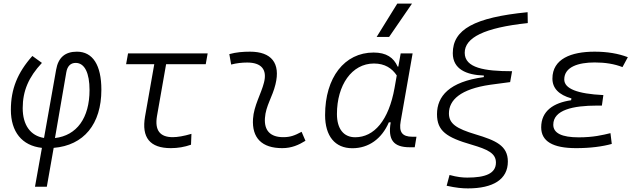

<svg xmlns="http://www.w3.org/2000/svg" viewBox="-20 -815 3556 1069"><path d="M240.7 224.6 278.8 8.3C446.3 -5.4 544.4 -123.5 544.4 -315.4C544.4 -452.6 496.6 -527.3 408.2 -527.3C342.8 -527.3 304.2 -495.1 292.5 -426.8L225.1 -46.9C149.4 -59.1 106.4 -118.7 106.4 -213.4C106.4 -308.1 139.2 -385.7 213.4 -464.8L160.2 -503.4C77.1 -410.2 40.5 -318.4 40.5 -203.6C40.5 -81.1 102.1 -3.9 213.4 8.3L174.8 224.6ZM286.1 -46.4 349.1 -412.1C355 -447.3 373.5 -464.8 401.4 -464.8C451.7 -464.8 478.5 -407.7 478.5 -314C478.5 -157.7 407.2 -60.5 286.1 -46.4Z M931.2 9.8C970.2 9.8 1007.8 3.4 1043.5 -9.3L1045.9 -69.8C1002.9 -57.1 968.3 -51.3 941.9 -51.3C870.1 -51.3 840.8 -89.8 854 -168.5L904.8 -457.5H1125.5L1136.2 -517.6H692.9L682.1 -457.5H838.9L787.6 -166.5C767.1 -48.8 814.9 9.8 931.2 9.8Z M1659.2 -81.1C1619.1 -59.6 1595.2 -51.3 1557.1 -51.3C1485.8 -51.3 1450.2 -87.4 1455.1 -157.7C1459.5 -225.6 1497.1 -275.4 1513.7 -345.2C1543 -463.9 1490.7 -527.3 1372.1 -527.3C1333.5 -527.3 1294.9 -524.4 1256.8 -513.7L1267.1 -455.6C1296.9 -463.4 1326.7 -466.8 1356.4 -466.8C1434.6 -466.8 1468.8 -428.2 1449.7 -355C1434.6 -293.9 1393.1 -226.1 1388.7 -153.3C1381.8 -46.4 1438.5 9.8 1551.3 9.8C1604.5 9.8 1643.6 -8.3 1680.7 -31.2Z M2197.8 -444.3H2193.8C2171.9 -494.1 2131.3 -522.5 2060.1 -522.5C1897.9 -522.5 1790 -383.3 1790 -174.3C1790 -57.1 1845.2 10.3 1941.9 10.3C2032.7 10.3 2105.5 -42 2145 -133.8H2155.3C2138.7 -36.6 2170.4 4.9 2261.7 4.9H2289.1L2298.8 -53.7H2275.9C2218.8 -53.7 2200.2 -80.1 2210.9 -139.6L2277.3 -517.6H2210.9ZM2062 -461.4C2123 -461.4 2162.6 -434.6 2189 -395L2176.8 -325.7C2144.5 -144.5 2063 -50.8 1957.5 -50.8C1893.6 -50.8 1856 -97.2 1856 -180.2C1856 -340.8 1938.5 -461.4 2062 -461.4ZM2077.1 -609.4H2146.5L2273.9 -794.9H2191.9Z M2585.4 233.9C2725.1 233.9 2807.6 184.1 2807.6 84.5C2807.6 -4.4 2739.7 -33.2 2627.9 -66.9C2520.5 -99.1 2479.5 -126.5 2479.5 -183.6C2479.5 -257.3 2542.5 -319.3 2710.9 -343.3L2820.3 -357.9L2831.1 -418.5C2678.2 -418.5 2567.4 -436.5 2567.4 -521C2567.4 -605 2674.8 -660.6 2918.5 -686.5L2917.5 -747.1C2619.6 -717.8 2501 -650.4 2501 -519C2501 -429.7 2577.1 -397.5 2673.8 -394.5V-385.7C2481 -359.9 2413.1 -278.8 2413.1 -179.2C2413.1 -85.9 2465.8 -49.8 2606.4 -9.3C2695.3 17.1 2741.2 38.1 2741.2 90.3C2741.2 151.4 2682.1 173.8 2582 173.8C2554.2 173.8 2525.9 170.9 2482.9 159.2L2466.8 219.2C2520 231 2553.7 233.9 2585.4 233.9Z M3188 9.8C3266.1 9.8 3333.5 1 3386.2 -13.7L3378.9 -73.7C3335 -63 3283.2 -50.3 3202.1 -50.3C3107.9 -50.3 3060.5 -73.7 3060.5 -120.6C3060.5 -203.1 3170.9 -227.1 3303.7 -227.1H3331.1L3339.4 -285.6C3194.3 -292.5 3121.6 -321.3 3121.6 -372.6C3121.6 -442.9 3200.7 -467.3 3291 -467.3C3349.6 -467.3 3400.9 -459 3445.8 -441.4L3475.6 -496.6C3421.9 -517.1 3360.8 -527.3 3290.5 -527.3C3160.2 -527.3 3055.7 -487.3 3055.7 -377.4C3055.7 -324.2 3090.8 -287.1 3161.6 -267.1L3159.7 -256.8C3062 -242.7 2993.2 -197.3 2993.2 -106C2993.2 -28.3 3057.6 9.8 3188 9.8Z"/></svg>

Font: Cascadia Mono PL Light
Style: Italic
Weight: 300
Italic angle: -10°
Monospace: yes
Designer: Aaron Bell
Foundry: Saja Typeworks
Version: Version 2404.023